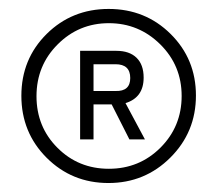

<svg xmlns="http://www.w3.org/2000/svg" viewBox="-20 -736 472 434"><path d="M28.3 -519.5Q28.3 -602.5 85.4 -659.2Q142.6 -715.8 225.6 -715.8Q308.6 -715.8 365.7 -659.2Q422.9 -602.5 422.9 -520Q422.9 -437.5 365.2 -379.9Q307.6 -322.3 225.1 -322.3Q142.6 -322.3 85.4 -379.4Q28.3 -436.5 28.3 -519.5ZM62.5 -518.6Q62.5 -449.2 109.9 -401.9Q157.2 -354.5 226.1 -354.5Q294.9 -354.5 342.8 -402.3Q390.6 -450.2 390.6 -519Q390.6 -587.9 342.3 -635.7Q293.9 -683.6 226.1 -683.6Q158.2 -683.6 110.4 -635.7Q62.5 -587.9 62.5 -518.6ZM241.2 -590.8H191.4V-530.3H193.4H241.2Q274.4 -529.3 274.4 -559.6Q274.4 -590.8 241.2 -590.8ZM243.2 -621.1Q272.5 -621.1 288.6 -605.5Q304.7 -589.8 304.7 -560.5Q304.7 -515.6 263.7 -502.9L307.6 -420.9H272.5L232.4 -500H191.4V-420.9H161.1V-621.1Z"/></svg>

Font: BF_TEXT
Style: Regular
Weight: 400
Foundry: EA DICE
Version: Version 1.404